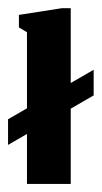

<svg xmlns="http://www.w3.org/2000/svg" viewBox="-28 -457 253 477"><path d="M39 0H147.7V-436.7H126L19 -420V-389L39 -377ZM-8 -97 204.7 -220V-283.7L-8 -160.7Z"/></svg>

Font: Jomhuria
Style: Regular
Weight: 400
Designer: Arabic design by Kourosh Beigpour, Latin design by Eben Sorkin, engineering by Lasse Fister and Khaled Hosney
Version: Version 1.0000